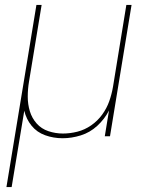

<svg xmlns="http://www.w3.org/2000/svg" viewBox="-20 -550 616 775"><path d="M6 205H27L78 -103Q86 -69 107.5 -42.5Q129 -16 162.5 -4Q196 8 233 8Q269 8 306 -3.5Q343 -15 372.5 -42Q402 -69 420 -104L403 0H424L511 -530H490L436 -199Q431 -170 421 -141.5Q411 -113 392.5 -87.5Q374 -62 348 -44Q322 -26 292.5 -18.5Q263 -11 234 -11Q204 -11 175.5 -20.5Q147 -30 128 -51.5Q109 -73 100.5 -101Q92 -129 92 -159.5Q92 -190 97 -220L148 -530H127Z"/></svg>

Font: Iosevka Sparkle Thin Oblique
Style: Regular
Weight: 100
Italic angle: -9°
Designer: Belleve Invis
Foundry: Belleve Invis
Version: Version 4.5.0; ttfautohint (v1.8.3)